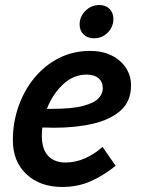

<svg xmlns="http://www.w3.org/2000/svg" viewBox="-20 -731 568 762"><path d="M31 -175Q31 -245 53.5 -309Q76 -373 117 -422.5Q158 -472 214 -500.5Q270 -529 338 -529Q386 -529 422.5 -511Q459 -493 479.5 -462Q500 -431 500 -392Q500 -329 459 -292.5Q418 -256 349 -240Q280 -224 194 -224Q173 -224 148 -225Q146 -209 146 -193Q146 -139 171 -112.5Q196 -86 240 -86Q280 -86 318 -103Q356 -120 387 -148L439 -73Q389 -33 338.5 -11Q288 11 227 11Q139 11 85 -39.5Q31 -90 31 -175ZM324 -435Q271 -435 229.5 -395.5Q188 -356 166 -299Q177 -299 186 -299Q267 -299 311 -311Q355 -323 371.5 -341.5Q388 -360 388 -380Q388 -406 371 -420.5Q354 -435 324 -435ZM296 -634Q296 -665 319 -688Q342 -711 374 -711Q400 -711 415 -695.5Q430 -680 430 -656Q430 -624 407.5 -601.5Q385 -579 353 -579Q327 -579 311.5 -594.5Q296 -610 296 -634Z"/></svg>

Font: Radio Canada Medium
Style: Italic
Weight: 500
Italic angle: -12°
Designer: Charles Daoud, Etienne Aubert Bonn, Alexandre Saumier Demers, Jacques Le Bailly
Foundry: Radio-Canada
Version: Version 2.104; ttfautohint (v1.8.4.7-5d5b);gftools[0.9.28.de